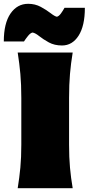

<svg xmlns="http://www.w3.org/2000/svg" viewBox="-56 -989 466 1009"><path d="M37 0Q46 -55.5 51 -108.2Q56 -161 56 -229V-474Q56 -545.5 51 -600.5Q46 -655.5 37 -713H326Q316.5 -655.5 311.8 -600.5Q307 -545.5 307 -474V-229Q307 -161 311.8 -108.2Q316.5 -55.5 326 0ZM270 -750Q230 -750 200.5 -766.2Q171 -782.5 150 -799.2Q129 -816 115 -818Q104 -816 91.2 -800.2Q78.5 -784.5 70 -771H-36Q-36 -866.5 -0.8 -917.8Q34.5 -969 92 -969Q128.5 -969 158.5 -952.8Q188.5 -936.5 210 -919.8Q231.5 -903 243 -901Q253.5 -903.5 264.2 -918.2Q275 -933 283 -948H390Q390 -853 357 -801.5Q324 -750 270 -750Z"/></svg>

Font: Commissioner Flair Black
Style: Regular
Weight: 900
Designer: Kostas Bartsokas
Foundry: Kostas Bartsokas
Version: Version 1.000; ttfautohint (v1.8.3)